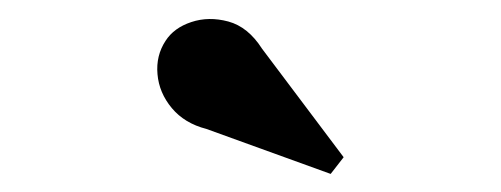

<svg xmlns="http://www.w3.org/2000/svg" viewBox="-20 -1023 540 207"><path d="M336.5 -835.5 202.5 -884Q179 -890 165.2 -906.5Q151.5 -923 149.8 -943Q148 -963 158.5 -979Q167.5 -993 186.2 -999.2Q205 -1005.5 226.2 -999.8Q247.5 -994 262.5 -970.5L350.5 -853.5Z"/></svg>

Font: Bodoni Moda 9pt
Style: Bold
Weight: 700
Designer: Owen Earl
Foundry: indestructible type
Version: Version 2.005